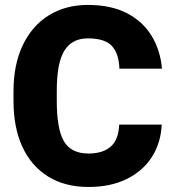

<svg xmlns="http://www.w3.org/2000/svg" viewBox="-20 -741 696 771"><path d="M458.5 -240.7H629.4Q626 -166.5 589.4 -109.9Q552.7 -53.2 488 -21.7Q423.3 9.8 335.4 9.8Q240.7 9.8 173.1 -32.2Q105.5 -74.2 69.8 -151.6Q34.2 -229 34.2 -335.9V-374.5Q34.2 -481.4 71.3 -559.3Q108.4 -637.2 175.8 -679.2Q243.2 -721.2 333 -721.2Q425.8 -721.2 489.7 -688Q553.7 -654.8 588.9 -596.9Q624 -539.1 630.4 -465.3H459.5Q457.5 -525.4 429.4 -556.2Q401.4 -586.9 333 -586.9Q269.5 -586.9 238.8 -538.1Q208 -489.3 208 -375.5V-335.9Q208 -222.7 236.8 -173.6Q265.6 -124.5 335.4 -124.5Q393.6 -124.5 425 -152.6Q456.5 -180.7 458.5 -240.7Z"/></svg>

Font: Vazirmatn RD UI FD Black
Style: Regular
Weight: 900
Designer: Saber Rastikerdar
Foundry: Saber Rastikerdar
Version: Version 33.003